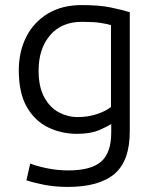

<svg xmlns="http://www.w3.org/2000/svg" viewBox="-20 -548 615 756"><path d="M247 188Q198 188 156 180Q114 172 84 162L99 96Q124 106 165 114.5Q206 123 249 123Q338 123 378 88.5Q418 54 418 -27V-60Q404 -50 370 -35.5Q336 -21 283 -21Q222 -21 169.5 -46.5Q117 -72 85.5 -127Q54 -182 54 -271Q54 -345 83.5 -403Q113 -461 168.5 -494.5Q224 -528 301 -528Q371 -528 416.5 -518.5Q462 -509 491 -500V-31Q491 86 430.5 137Q370 188 247 188ZM286 -87Q327 -87 362.5 -99Q398 -111 417 -127V-449Q401 -454 375 -458Q349 -462 302 -462Q222 -462 177 -409Q132 -356 132 -270Q132 -205 154.5 -164.5Q177 -124 212 -105.5Q247 -87 286 -87Z"/></svg>

Font: Ubuntu Sans
Style: Regular
Weight: 400
Designer: Dalton Maag Ltd
Foundry: Dalton Maag Ltd
Version: Version 1.006; ttfautohint (v1.8.4.7-5d5b)